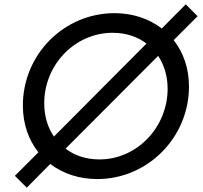

<svg xmlns="http://www.w3.org/2000/svg" viewBox="-20 -818 939 890"><path d="M896 -743 841 -798 730 -686C671 -731 596 -757 511 -757C276 -757 86 -565 86 -329C86 -244 112 -170 158 -112L49 -3L104 52L213 -58C272 -13 347 12 431 12C665 12 856 -181 856 -417C856 -501 830 -575 785 -632ZM185 -339C185 -519 328 -666 502 -666C564 -666 617 -648 659 -616L230 -185C201 -227 185 -280 185 -339ZM757 -407C757 -228 615 -79 441 -79C379 -79 326 -97 284 -129L713 -559C741 -517 757 -465 757 -407Z"/></svg>

Font: Plus Jakarta Text
Style: Italic
Weight: 400
Italic angle: -12°
Designer: Gumpita Rahayu
Foundry: Tokotype Studio
Version: Version 1.000;hotconv 1.0.109;makeotfexe 2.5.65596